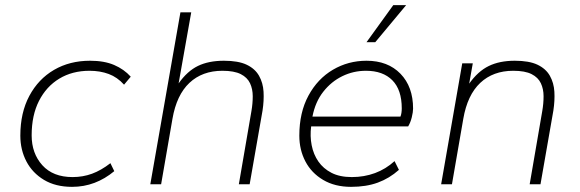

<svg xmlns="http://www.w3.org/2000/svg" viewBox="-20 -716 2254 746"><path d="M260 10Q196 10 151 -17Q106 -44 82.5 -89Q59 -134 59 -189Q59 -278 94 -343.5Q129 -409 190 -444.5Q251 -480 330 -480Q385 -480 423.5 -463.5Q462 -447 488 -418L462 -387Q436 -416 402.5 -428.5Q369 -441 328 -441Q261 -441 210.5 -410.5Q160 -380 131.5 -324Q103 -268 103 -190Q103 -120 144.5 -74Q186 -28 262 -28Q302 -28 337.5 -41Q373 -54 409 -82L424 -51Q388 -21 347 -5.5Q306 10 260 10Z M564 0 681 -668H723L674 -392Q708 -440 749.5 -460Q791 -480 850 -480Q906 -480 938.5 -464.5Q971 -449 986.5 -421.5Q1002 -394 1004 -359.5Q1006 -325 1000 -286L950 0H908L957 -285Q962 -314 962 -342Q962 -370 951.5 -392.5Q941 -415 915.5 -428Q890 -441 844 -441Q766 -441 716 -394Q666 -347 650 -254L606 0Z M1344 10Q1281 10 1235.5 -17Q1190 -44 1166.5 -89Q1143 -134 1143 -189Q1143 -279 1178.5 -344.5Q1214 -410 1273.5 -445Q1333 -480 1404 -480Q1487 -480 1536 -429.5Q1585 -379 1585 -294Q1585 -281 1580 -260.5Q1575 -240 1566 -225H1189Q1184 -187 1191 -151.5Q1198 -116 1217 -88.5Q1236 -61 1268 -44.5Q1300 -28 1347 -28Q1395 -28 1437 -43.5Q1479 -59 1513 -90L1530 -56Q1493 -23 1448 -6.5Q1403 10 1344 10ZM1194 -263H1536Q1541 -276 1541 -295Q1541 -367 1504.5 -404Q1468 -441 1402 -441Q1353 -441 1310 -420Q1267 -399 1236 -359.5Q1205 -320 1194 -263ZM1404 -552 1508 -696H1558L1438 -552Z M1694 0 1776 -470H1817L1803 -391Q1837 -439 1879 -459.5Q1921 -480 1980 -480Q2036 -480 2068.5 -464.5Q2101 -449 2116.5 -421.5Q2132 -394 2134 -359.5Q2136 -325 2130 -286L2080 0H2038L2087 -285Q2092 -314 2092 -342Q2092 -370 2081.5 -392.5Q2071 -415 2045.5 -428Q2020 -441 1974 -441Q1896 -441 1846 -394Q1796 -347 1780 -254L1736 0Z"/></svg>

Font: Gantari ExtraLight
Style: Italic
Weight: 250
Italic angle: -10°
Designer: Anugrah Pasau
Foundry: Lafontype
Version: Version 1.000